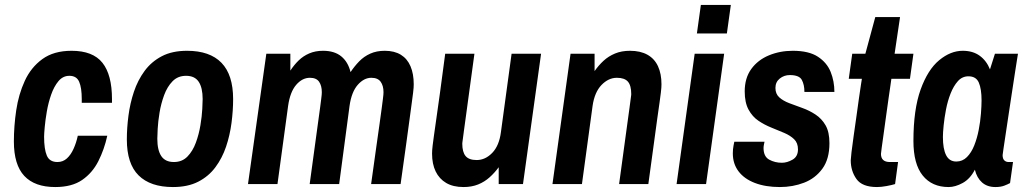

<svg xmlns="http://www.w3.org/2000/svg" viewBox="-20 -743 4141 775"><path d="M203 12Q120 12 78 -33Q36 -78 36 -172Q36 -234 45.5 -298Q55 -362 80 -416.5Q105 -471 151 -504.5Q197 -538 269 -538Q355 -538 393.5 -489.5Q432 -441 432 -343V-328H310V-343Q310 -389 299.5 -413Q289 -437 260 -437Q234 -437 216 -415.5Q198 -394 186.5 -361Q175 -328 169 -293Q163 -258 160.5 -230Q158 -202 158 -191Q158 -141 169 -115Q180 -89 212 -89Q234 -89 250 -103.5Q266 -118 277 -142.5Q288 -167 294 -195H413Q401 -140 377 -92.5Q353 -45 311.5 -16.5Q270 12 203 12Z M678 12Q587 12 539.5 -35Q492 -82 492 -180Q492 -226 498.5 -276Q505 -326 520.5 -372.5Q536 -419 563.5 -456.5Q591 -494 633 -516Q675 -538 735 -538Q827 -538 874 -489.5Q921 -441 921 -343Q921 -297 914.5 -247Q908 -197 892.5 -151Q877 -105 849.5 -68Q822 -31 780 -9.5Q738 12 678 12ZM682 -89Q715 -89 736.5 -111Q758 -133 770.5 -167Q783 -201 789 -237.5Q795 -274 796.5 -303Q798 -332 798 -343Q798 -389 782 -413Q766 -437 731 -437Q698 -437 676.5 -415Q655 -393 642.5 -359Q630 -325 624 -288.5Q618 -252 616.5 -223Q615 -194 615 -183Q615 -137 631 -113Q647 -89 682 -89Z M981 0 1055 -526H1152V-458Q1167 -481 1185.5 -499Q1204 -517 1228.5 -527.5Q1253 -538 1284 -538Q1330 -538 1357.5 -515.5Q1385 -493 1395 -452Q1411 -476 1430 -495.5Q1449 -515 1474.5 -526.5Q1500 -538 1533 -538Q1572 -538 1598 -522Q1624 -506 1637 -475.5Q1650 -445 1650 -403Q1650 -396 1649.5 -389Q1649 -382 1647.5 -369Q1646 -356 1642.5 -331Q1639 -306 1633.5 -264Q1628 -222 1619 -157.5Q1610 -93 1597 0H1478Q1490 -87 1498.5 -147Q1507 -207 1512.5 -246Q1518 -285 1521 -308Q1524 -331 1525.5 -343Q1527 -355 1527.5 -360.5Q1528 -366 1528 -371Q1528 -397 1516.5 -413Q1505 -429 1479 -429Q1449 -429 1424 -400.5Q1399 -372 1391 -316L1349 0H1230Q1242 -87 1250 -147Q1258 -207 1263.5 -246Q1269 -285 1272 -308Q1275 -331 1276.5 -343Q1278 -355 1278.5 -360.5Q1279 -366 1279 -371Q1279 -397 1268 -413Q1257 -429 1231 -429Q1200 -429 1175.5 -400.5Q1151 -372 1143 -316L1100 0Z M1851 12Q1809 12 1781 -4.5Q1753 -21 1738.5 -51Q1724 -81 1724 -123Q1724 -130 1724.5 -137Q1725 -144 1726.5 -157Q1728 -170 1731.5 -195Q1735 -220 1741 -262Q1747 -304 1756 -368.5Q1765 -433 1777 -526H1895Q1883 -440 1875 -379.5Q1867 -319 1861.5 -280Q1856 -241 1853 -218Q1850 -195 1848.5 -184Q1847 -173 1846.5 -169Q1846 -165 1846 -163Q1846 -129 1859.5 -113Q1873 -97 1904 -97Q1939 -97 1967 -126Q1995 -155 2002 -210L2045 -526H2164L2091 0H1993V-68Q1977 -46 1956.5 -27.5Q1936 -9 1910 1.5Q1884 12 1851 12Z M2210 0 2283 -526H2380V-456Q2396 -479 2416 -497.5Q2436 -516 2462.5 -527Q2489 -538 2523 -538Q2565 -538 2593.5 -522Q2622 -506 2636 -475.5Q2650 -445 2650 -403Q2650 -396 2649.5 -389Q2649 -382 2647.5 -369Q2646 -356 2642.5 -331Q2639 -306 2633 -264Q2627 -222 2618.5 -157.5Q2610 -93 2597 0H2479Q2491 -87 2499 -147Q2507 -207 2512.5 -246Q2518 -285 2521 -308Q2524 -331 2525.5 -342Q2527 -353 2527.5 -357Q2528 -361 2528 -363Q2528 -398 2514.5 -413.5Q2501 -429 2470 -429Q2436 -429 2408 -400Q2380 -371 2372 -316L2329 0Z M2711 0 2784 -526H2903L2830 0ZM2793 -608 2809 -723H2930L2914 -608Z M3128 12Q3070 12 3027 -4.5Q2984 -21 2961 -51.5Q2938 -82 2938 -124Q2938 -141 2941 -156Q2944 -171 2944 -171H3066Q3066 -171 3064 -161.5Q3062 -152 3062 -146Q3062 -111 3085 -98.5Q3108 -86 3136 -86Q3157 -86 3179 -98.5Q3201 -111 3201 -140Q3201 -166 3185.5 -181Q3170 -196 3145.5 -206.5Q3121 -217 3093.5 -228Q3066 -239 3041.5 -255.5Q3017 -272 3001.5 -300.5Q2986 -329 2986 -374Q2986 -428 3012.5 -464.5Q3039 -501 3083.5 -519.5Q3128 -538 3180 -538Q3245 -538 3281.5 -514Q3318 -490 3333 -452.5Q3348 -415 3348 -372H3227Q3227 -401 3216.5 -420.5Q3206 -440 3168 -440Q3145 -440 3127.5 -426Q3110 -412 3110 -388Q3110 -364 3125.5 -350Q3141 -336 3166 -326.5Q3191 -317 3219 -307Q3247 -297 3272 -280.5Q3297 -264 3312.5 -237Q3328 -210 3328 -165Q3328 -101 3299.5 -62Q3271 -23 3225.5 -5.5Q3180 12 3128 12Z M3520 12Q3460 12 3437 -20.5Q3414 -53 3414 -96Q3414 -102 3417 -128.5Q3420 -155 3425.5 -192.5Q3431 -230 3436.5 -270Q3442 -310 3447 -345.5Q3452 -381 3455.5 -403Q3459 -425 3459 -425H3406L3420 -526H3473L3513 -674H3613L3591 -526H3667L3653 -425H3578Q3578 -425 3575 -403.5Q3572 -382 3567 -348.5Q3562 -315 3557 -277Q3552 -239 3547 -204.5Q3542 -170 3539 -147Q3536 -124 3536 -122Q3536 -89 3572 -89H3605L3593 0Q3580 4 3558.5 8Q3537 12 3520 12Z M3809 12Q3742 12 3704.5 -34.5Q3667 -81 3667 -174Q3667 -301 3696 -381.5Q3725 -462 3771 -500Q3817 -538 3866 -538Q3907 -538 3934.5 -518Q3962 -498 3976 -463L3996 -526H4089Q4089 -526 4085.5 -504.5Q4082 -483 4076.5 -447Q4071 -411 4064.5 -368.5Q4058 -326 4051.5 -282.5Q4045 -239 4039.5 -202.5Q4034 -166 4030.5 -142.5Q4027 -119 4027 -117Q4027 -102 4034 -95.5Q4041 -89 4051 -89H4069L4057 -4Q4048 1 4033.5 6.5Q4019 12 3998 12Q3965 12 3944 -6.5Q3923 -25 3915 -58Q3896 -21 3866 -4.5Q3836 12 3809 12ZM3840 -91Q3865 -91 3883 -109Q3901 -127 3912.5 -156Q3924 -185 3930.5 -218.5Q3937 -252 3939.5 -284Q3942 -316 3942 -338Q3942 -384 3931 -409.5Q3920 -435 3889 -435Q3864 -435 3846.5 -415.5Q3829 -396 3817 -365.5Q3805 -335 3798.5 -301Q3792 -267 3789 -237Q3786 -207 3786 -190Q3786 -142 3799 -116.5Q3812 -91 3840 -91Z"/></svg>

Font: Archivo Narrow
Style: Bold Italic
Weight: 700
Italic angle: -8°
Designer: Hector Gatti
Foundry: Omnibus-Type
Version: Version 3.002